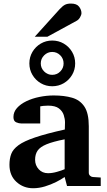

<svg xmlns="http://www.w3.org/2000/svg" viewBox="-20 -1027 593 1060"><path d="M536.1 0H350.1L336.9 -49.8Q318.4 -36.6 289.8 -22.2Q261.2 -7.8 228.3 2.2Q195.3 12.2 163.1 12.2Q108.9 12.2 70.6 -22.9Q32.2 -58.1 32.2 -117.2Q32.2 -150.9 42 -177Q51.8 -203.1 82 -225.3Q112.3 -247.6 173.6 -268.3Q234.9 -289.1 337.9 -312Q337.9 -320.3 338.4 -331.8Q338.9 -343.3 338.9 -351.1Q338.9 -370.1 332 -391.6Q325.2 -413.1 305.2 -428.5Q285.2 -443.8 245.1 -443.8Q230 -443.8 218.8 -442.4Q207.5 -440.9 202.1 -439.9V-345.2H99.1Q84.5 -345.2 69.3 -351.8Q54.2 -358.4 54.2 -380.9Q54.2 -408.7 73.7 -430.7Q93.3 -452.6 125.7 -468.3Q158.2 -483.9 197.8 -491.9Q237.3 -500 276.9 -500Q334.5 -500 377.9 -487.5Q421.4 -475.1 445.8 -438.7Q470.2 -402.3 470.2 -330.1V-73.2Q470.2 -64 476.6 -57.4Q482.9 -50.8 492.2 -49.8L536.1 -46.9ZM336.9 -92.8V-257.8Q272.5 -245.1 237.1 -230.5Q201.7 -215.8 187.7 -195.6Q173.8 -175.3 173.8 -145Q173.8 -114.3 193.8 -92.5Q213.9 -70.8 245.1 -70.8Q268.6 -70.8 294.9 -78.4Q321.3 -85.9 336.9 -92.8ZM395 -676.8Q395 -642.1 377.9 -613.3Q360.8 -584.5 332 -567.6Q303.2 -550.8 268.1 -550.8Q233.9 -550.8 205.1 -567.6Q176.3 -584.5 159.2 -613.3Q142.1 -642.1 142.1 -676.8Q142.1 -711.9 159.2 -740.7Q176.3 -769.5 205.1 -786.4Q233.9 -803.2 268.1 -803.2Q303.2 -803.2 332 -786.4Q360.8 -769.5 377.9 -740.7Q395 -711.9 395 -676.8ZM331.1 -676.8Q331.1 -703.1 312.7 -721.7Q294.4 -740.2 268.1 -740.2Q242.7 -740.2 223.9 -721.7Q205.1 -703.1 205.1 -676.8Q205.1 -650.9 223.9 -632.3Q242.7 -613.8 268.1 -613.8Q294.4 -613.8 312.7 -632.3Q331.1 -650.9 331.1 -676.8ZM429.7 -954.6Q429.7 -944.8 422.1 -931.6Q414.6 -918.5 403.8 -912.6L241.7 -824.2H171.9L308.6 -975.6Q325.7 -994.1 338.6 -1000.7Q351.6 -1007.3 371.6 -1007.3Q403.8 -1007.3 416.7 -990Q429.7 -972.7 429.7 -954.6Z"/></svg>

Font: Charis
Style: Bold
Weight: 700
Designer: Walt Agee, Miriam Martin, Annie Olsen, Victor Gaultney, Lorna Priest, Alan Ward, Bob Hallissy, Martin Hosken, Sharon Cor
Foundry: SIL Global
Version: Version 7.000